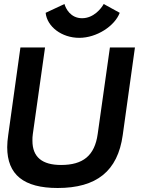

<svg xmlns="http://www.w3.org/2000/svg" viewBox="-20 -929 728 959"><path d="M390 -838C332 -838 308 -887 302 -909L208 -865C215 -796 288 -740 376 -740C463 -740 553 -799 578 -865L498 -909C486 -887 448 -838 390 -838ZM268 10C462 10 568 -74 593 -254L654 -692H529L468 -260C453 -151 394 -105 285 -105C191 -105 142 -144 142 -226C142 -237 142 -248 144 -260L205 -692H82L21 -254C18 -233 16 -213 16 -194C16 -56 99 10 268 10Z"/></svg>

Font: Cantarell
Style: BoldOblique
Weight: 700
Italic angle: -8°
Designer: Dave Crossland
Version: Version 0.024